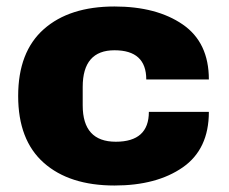

<svg xmlns="http://www.w3.org/2000/svg" viewBox="-20 -560 707 592"><path d="M36 -264Q36 -400 115 -470Q194 -540 333 -540Q463 -540 543.5 -484.5Q624 -429 624 -315H431Q431 -405 333 -405Q235 -405 235 -292V-235Q235 -123 337 -123Q439 -123 439 -215H624Q624 -100 543.5 -44Q463 12 333 12Q194 12 115 -58Q36 -128 36 -264Z"/></svg>

Font: Archivo Black
Style: Regular
Weight: 400
Designer: Hector Gatti
Foundry: Omnibus-Type
Version: Version 1.101; ttfautohint (v1.8)